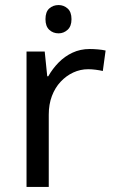

<svg xmlns="http://www.w3.org/2000/svg" viewBox="-20 -740 453 760"><path d="M212 -720Q232 -720 247.5 -706.5Q263 -693 263 -664Q263 -636 247.5 -622Q232 -608 212 -608Q190 -608 175 -622Q160 -636 160 -664Q160 -693 175 -706.5Q190 -720 212 -720ZM335 -546Q350 -546 367.5 -544.5Q385 -543 398 -540L387 -459Q374 -462 358.5 -464Q343 -466 329 -466Q298 -466 270 -453Q242 -440 220 -416.5Q198 -393 185.5 -360Q173 -327 173 -286V0H85V-536H157L167 -438H171Q188 -468 212 -492.5Q236 -517 267 -531.5Q298 -546 335 -546Z"/></svg>

Font: korean25
Style: Book
Weight: 400
Designer: Jelle Bosma - Monotype Design Team
Foundry: Monotype Imaging Inc.
Version: Version 2.003